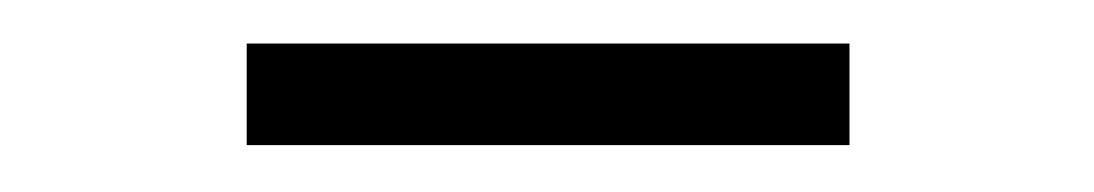

<svg xmlns="http://www.w3.org/2000/svg" viewBox="-20 -722 490 86"><path d="M90.5 -657V-702.5H360.5V-657Z"/></svg>

Font: Trispace Condensed ExtraLight
Style: Regular
Weight: 200
Width: 3
Designer: Tyler Finck
Foundry: Etcetera Type Company
Version: Version 1.210; ttfautohint (v1.8.3)